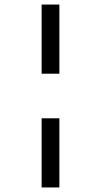

<svg xmlns="http://www.w3.org/2000/svg" viewBox="-20 -772 444 844"><path d="M241 -752V-448H163V-752ZM241 -252V52H163V-252Z"/></svg>

Font: Pathway Extreme Medium
Style: Regular
Weight: 500
Designer: Eduardo Rodriguez Tunni
Foundry: Eduardo Rodriguez Tunni
Version: Version 1.001;gftools[0.9.26]